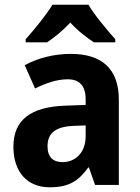

<svg xmlns="http://www.w3.org/2000/svg" viewBox="-20 -786 593 816"><path d="M356 -766H203C178 -724 123 -657 89 -619V-606H180C210 -626 246 -655 279 -690C310 -655 348 -627 379 -606H470V-619C434 -660 382 -721 356 -766ZM281 -557C209 -557 140 -539 85 -509L129 -410C178 -434 223 -449 268 -449C317 -449 344 -422 344 -364V-340L259 -337C112 -332 37 -278 37 -162C37 -55 96 10 191 10C272 10 313 -16 355 -74H358L384 0H485V-363C485 -493 413 -557 281 -557ZM293 -251 344 -253V-207C344 -138 301 -97 246 -97C207 -97 182 -117 182 -164C182 -217 212 -248 293 -251Z"/></svg>

Font: Noto Sans Arabic UI SmCn
Style: Bold
Weight: 700
Width: 4
Designer: Monotype Design Team, Nadine Chahine and Nizar Qandah
Foundry: Monotype Imaging Inc.
Version: Version 2.010